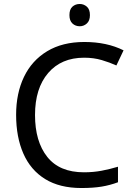

<svg xmlns="http://www.w3.org/2000/svg" viewBox="-20 -935 672 965"><path d="M403 -645Q288 -645 222 -568Q156 -491 156 -357Q156 -224 217.5 -146.5Q279 -69 402 -69Q449 -69 491 -77Q533 -85 573 -97V-19Q533 -4 490.5 3Q448 10 389 10Q280 10 207 -35Q134 -80 97.5 -163Q61 -246 61 -358Q61 -466 100.5 -548.5Q140 -631 217 -677.5Q294 -724 404 -724Q517 -724 601 -682L565 -606Q532 -621 491.5 -633Q451 -645 403 -645ZM381 -915Q401 -915 416.5 -901.5Q432 -888 432 -859Q432 -831 416.5 -817Q401 -803 381 -803Q359 -803 344 -817Q329 -831 329 -859Q329 -888 344 -901.5Q359 -915 381 -915Z"/></svg>

Font: Noto Sans
Style: Regular
Weight: 400
Designer: Monotype Design Team
Foundry: Monotype Imaging Inc.
Version: Version 2.007